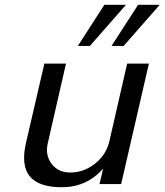

<svg xmlns="http://www.w3.org/2000/svg" viewBox="-20 -764 683 797"><path d="M271 -47.9H272Q328.1 -47.9 374.8 -85Q421.4 -122.1 434.1 -178.2L507.8 -500H598.1L482.9 0H393.1L408.2 -64Q339.8 13.2 236.8 13.2Q140.6 13.2 103.5 -32.2Q66.4 -77.6 87.9 -170.9L164.1 -500H253.9L178.2 -168.9Q167 -119.6 194.3 -83.7Q221.7 -47.9 271 -47.9ZM502.9 -744.1 353 -573.2H303.2L413.1 -744.1ZM643.1 -744.1 493.2 -573.2H442.9L553.2 -744.1Z"/></svg>

Font: Perun
Style: Italic
Weight: 400
Italic angle: -12°
Foundry: Stefan Peev, Context Ltd
Version: Version 001.000